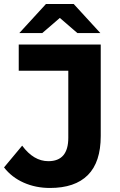

<svg xmlns="http://www.w3.org/2000/svg" viewBox="-36 -921 597 953"><path d="M212 12Q141 12 81.5 -14.5Q22 -41 -16 -90L74 -198Q131 -121 204 -121Q303 -121 303 -237V-570H57V-700H464V-246Q464 -116 400 -52Q336 12 212 12ZM60 -757 192 -901H330L462 -757H348L261 -832L174 -757Z"/></svg>

Font: Montserrat
Style: Bold
Weight: 700
Designer: Julieta Ulanovsky
Foundry: Julieta Ulanovsky
Version: Version 9.000; ttfautohint (v1.8.4.7-5d5b)